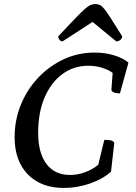

<svg xmlns="http://www.w3.org/2000/svg" viewBox="-20 -914 669 946"><path d="M295 12Q182 12 117 -55Q52 -122 52 -238Q52 -323 83 -398.5Q114 -474 168.5 -531.5Q223 -589 294 -622Q365 -655 446 -655Q495 -655 538.5 -642.5Q582 -630 613 -606L571 -454Q552 -454 540.5 -459Q529 -464 529 -472L535 -555Q513 -571 481.5 -580.5Q450 -590 415 -590Q342 -590 286 -548Q230 -506 199 -432Q168 -358 168 -260Q168 -160 209 -106Q250 -52 325 -52Q363 -52 399.5 -65.5Q436 -79 464 -102L494 -225Q519 -225 529.5 -221.5Q540 -218 543 -209L527 -68Q485 -31 422.5 -9.5Q360 12 295 12ZM450 -894Q463 -894 473 -889Q483 -884 495.5 -868Q508 -852 528.5 -820Q549 -788 582 -735Q582 -725 573 -717.5Q564 -710 553 -710L436 -806L288 -710Q280 -710 273.5 -717.5Q267 -725 267 -735Q317 -788 347.5 -820Q378 -852 396 -868Q414 -884 425.5 -889Q437 -894 450 -894Z"/></svg>

Font: Petrona SemiBold
Style: Italic
Weight: 600
Italic angle: -9°
Designer: Ringo R. Seeber
Foundry: Ringo R. Seeber
Version: Version 2.001; ttfautohint (v1.8.3)